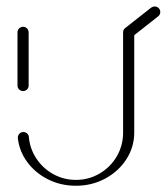

<svg xmlns="http://www.w3.org/2000/svg" viewBox="-20 -603 526 606"><path d="M53 -315.6Q45.6 -315.6 40.4 -320.6Q35.2 -325.6 35.2 -333V-500.7Q35.2 -508.1 40.4 -513.3Q45.6 -518.5 53 -518.5Q60 -518.5 65.2 -513.3Q70.4 -508.1 70.4 -500.7V-333Q70.4 -325.9 65.4 -320.7Q60.4 -315.6 53 -315.6ZM386.3 -518.5Q393.3 -518.5 398.5 -513.3Q403.7 -508.1 403.7 -500.7V-184.4Q403.7 -139.3 379.1 -100.7Q354.4 -62.2 312.2 -39.4Q270 -16.7 219.6 -16.7Q172.2 -16.7 132 -36.7Q91.9 -56.7 66.5 -90.9Q41.1 -125.2 36.3 -166.7Q35.6 -174.4 40.7 -180.4Q45.9 -186.3 53.7 -186.3Q60.4 -186.3 65.6 -181.7Q70.7 -177 71.1 -170.4Q74.4 -133 95.2 -102Q115.9 -71.1 148.7 -53.1Q181.5 -35.2 219.6 -35.2Q260 -35.2 294.3 -55.2Q328.5 -75.2 348.5 -109.4Q368.5 -143.7 368.5 -184.4V-500.7Q368.5 -508.1 373.7 -513.3Q378.9 -518.5 386.3 -518.5ZM386.3 -483.3Q378.9 -483.3 373.9 -488.5Q368.9 -493.7 368.9 -501.1Q368.9 -509.3 375.6 -514.8L457 -578.9Q462.6 -582.6 468.1 -582.6Q475.6 -582.6 480.7 -577.4Q485.9 -572.2 485.9 -565.2Q485.9 -561.1 484.1 -557.4Q482.2 -553.7 479.3 -551.5L397.4 -487Q392.6 -483.3 386.3 -483.3Z"/></svg>

Font: 26F Galaxy Sans Light
Style: Regular
Weight: 300
Designer: C₂₉H₂₅N₃O₅
Version: Version 1.100